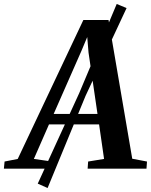

<svg xmlns="http://www.w3.org/2000/svg" viewBox="-92 -847 758 964"><path d="M-72.5 0 -69 -36 -3 -49 326.5 -746.5H453L572 -50L646 -36L643.5 0H348L350.5 -36L430.5 -49L405.5 -222.5H154L78 -49L169.5 -36L166.5 0ZM177.5 -275H397.5L352.5 -583L346 -661L317.5 -593ZM97.5 75 305.5 -379 494 -827 543.5 -806.5 337.5 -365.5 147 97Z"/></svg>

Font: Merriweather 60pt SemiBold
Style: Italic
Weight: 600
Italic angle: -7.8°
Version: Version 2.101